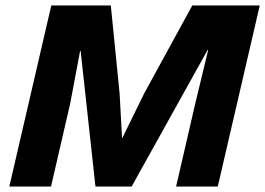

<svg xmlns="http://www.w3.org/2000/svg" viewBox="-20 -680 967 700"><path d="M14 0 167 -660H384L416 -340L425 -177H426L506 -340L681 -660H927L774 0H622L692 -303L739 -498H737L460 0H328L274 -494H272L236 -303L166 0Z"/></svg>

Font: Work Sans
Style: Bold Italic
Weight: 700
Italic angle: -13°
Designer: Wei Huang
Foundry: Wei Huang
Version: Version 2.010; ttfautohint (v1.8.3)